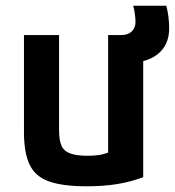

<svg xmlns="http://www.w3.org/2000/svg" viewBox="-20 -643 613 673"><path d="M284 10Q200 10 152 -7Q104 -24 84 -65.5Q64 -107 64 -180V-520H187V-187Q187 -152 195.5 -132.5Q204 -113 226.5 -105Q249 -97 287 -97Q309 -97 326 -99.5Q343 -102 363.5 -109.5Q384 -117 414 -131L359 -54V-520H482V-22Q440 -6 392 2Q344 10 284 10ZM417 -421Q400 -421 381 -427L374 -520H404Q428 -520 441.5 -532.5Q455 -545 455 -567Q455 -578 452.5 -595.5Q450 -613 447 -623H563Q568 -604 570.5 -583.5Q573 -563 573 -544Q573 -485 532.5 -453Q492 -421 417 -421Z"/></svg>

Font: M PLUS Code Latin SemiExpanded SemiBold
Style: Regular
Weight: 600
Width: 6
Designer: Coji Morishita
Foundry: UNDERFOREST DESIGN
Version: Version 1.002; ttfautohint (v1.8.3)